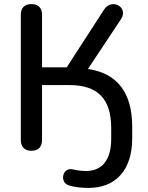

<svg xmlns="http://www.w3.org/2000/svg" viewBox="-20 -732 723 941"><path d="M414 189C546 189 628 103 628 -55V-110C628 -279 554 -373 411 -394L573 -638C612 -697 527 -743 490 -685L307 -402H186V-660C186 -694 167 -712 134 -712C101 -712 82 -694 82 -660V-46C82 -12 101 7 134 7C168 7 186 -12 186 -46V-315H320C460 -315 525 -247 525 -104V-51C525 52 480 106 402 106C377 106 357 103 336 98C286 86 268 165 322 178C348 186 386 189 414 189Z"/></svg>

Font: Nunito SemiBold
Style: Regular
Weight: 600
Designer: Vernon Adams
Foundry: Vernon Adams
Version: Version 3.602